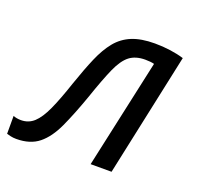

<svg xmlns="http://www.w3.org/2000/svg" viewBox="-146 -651 791 767"><g transform="rotate(20 250.0 -267.0)"><path d="M-3 7Q-16 7 -27 4.5Q-38 2 -44 0V-76Q-30 -70 -11 -70Q21 -70 44 -91Q67 -112 88 -158Q109 -204 134 -279Q157 -346 178 -395Q199 -444 225.5 -476.5Q252 -509 291 -525Q330 -541 388 -541Q422 -541 454 -536.5Q486 -532 512 -524L400 0H311L412 -463Q405 -465 395 -466Q385 -467 374 -467Q333 -467 307.5 -447.5Q282 -428 261 -381Q240 -334 211 -249Q182 -167 155.5 -109.5Q129 -52 92.5 -22.5Q56 7 -3 7Z"/></g></svg>

Font: Noto IKEA Latin
Style: Italic
Weight: 400
Italic angle: -12°
Designer: Monotype Design Team
Foundry: Monotype Imaging Inc.
Version: Version 1.0